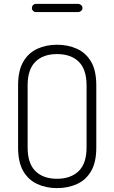

<svg xmlns="http://www.w3.org/2000/svg" viewBox="-20 -961 588 987"><path d="M273 6Q217 6 171.5 -15Q126 -36 99.5 -81.5Q73 -127 73 -203V-522Q73 -598 99.5 -643.5Q126 -689 171.5 -710Q217 -731 273 -731Q330 -731 376 -710Q422 -689 448.5 -643.5Q475 -598 475 -522V-203Q475 -127 448.5 -81.5Q422 -36 376 -15Q330 6 273 6ZM273 -42Q344 -42 384.5 -81.5Q425 -121 425 -203V-522Q425 -604 385 -643.5Q345 -683 273 -683Q202 -683 162 -643.5Q122 -604 122 -522V-203Q122 -121 162 -81.5Q202 -42 273 -42ZM164 -899Q156 -899 150 -905Q144 -911 144 -919Q144 -929 150 -935Q156 -941 164 -941H382Q390 -941 397 -935Q404 -929 404 -919Q404 -911 397 -905Q390 -899 382 -899Z"/></svg>

Font: Dosis Light
Style: Regular
Weight: 300
Designer: EdgarTolentino, PabloImpallari, IginoMarini
Foundry: EdgarTolentino, PabloImpallari, IginoMarini
Version: Version 3.001; ttfautohint (v1.8.2)